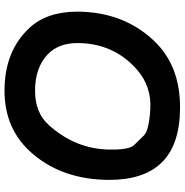

<svg xmlns="http://www.w3.org/2000/svg" viewBox="-4 -772 806 838"><g transform="rotate(90 399.0 -353.0)"><path d="M457.5 -606Q549.3 -600.1 570.6 -578.6Q591.8 -557.1 613 -535.4Q634.3 -513.7 632.8 -426.8Q630.4 -279.3 525.9 -163.1Q472.2 -103 376 -103Q274.9 -103 216.8 -158.7Q168 -205.6 168 -287.6Q168 -444.3 281.7 -545.9Q356.4 -612.3 457.5 -606ZM156.2 -620.1Q31.2 -486.3 30.8 -286.6Q31.2 -154.3 102.1 -78.1Q203.1 30.3 376 30.3Q544.9 30.3 649.4 -90.3Q764.6 -223.6 765.1 -426.8Q765.1 -578.1 689.9 -655.3Q613.3 -734.4 453.6 -735.8Q266.1 -737.8 156.2 -620.1Z"/></g></svg>

Font: Comic Relief
Style: Bold
Weight: 700
Designer: Jeff Davis
Foundry: Loudifier
Version: Version 1.200; ttfautohint (v1.8.4.7-5d5b)